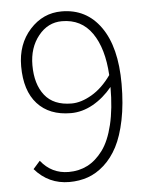

<svg xmlns="http://www.w3.org/2000/svg" viewBox="-50 -692 578 746"><g transform="rotate(-5 239.5 -319.5)"><path d="M43 -452.1Q43 -538.1 94 -594.5Q145 -650.9 217.8 -650.9Q314.5 -650.9 370.1 -572.3Q425.8 -493.7 425.8 -350.1Q425.8 -272 413.1 -209.7Q400.4 -147.5 378.9 -106.4Q357.4 -65.4 327.1 -38.3Q296.9 -11.2 263.2 0.5Q229.5 12.2 190.9 12.2Q109.9 12.2 56.2 -49.8L83 -80.1Q125 -26.9 191.9 -26.9Q231.9 -26.9 264.9 -43.7Q297.9 -60.5 324.7 -96.4Q351.6 -132.3 366.7 -194.8Q381.8 -257.3 381.8 -341.8Q348.1 -300.8 306.2 -277.3Q264.2 -253.9 220.2 -253.9Q136.2 -253.9 89.6 -305.2Q43 -356.4 43 -452.1ZM86.9 -452.1Q86.9 -378.4 121.3 -334.7Q155.8 -291 226.1 -291Q263.2 -291 304.9 -315.4Q346.7 -339.8 380.9 -388.2Q375 -492.7 333.3 -552.7Q291.5 -612.8 215.8 -612.8Q161.1 -612.8 124 -566.7Q86.9 -520.5 86.9 -452.1Z"/></g></svg>

Font: Source Sans Pro Light
Style: Regular
Weight: 300
Designer: Paul D. Hunt
Foundry: Adobe Systems Incorporated
Version: Version 2.020;PS 2.0;hotconv 1.0.86;makeotf.lib2.5.63406